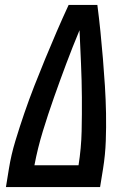

<svg xmlns="http://www.w3.org/2000/svg" viewBox="-20 -755 540 775"><path d="M4 0 16 -74Q25 -130 42 -186Q59 -242 78 -297.5Q97 -353 118.5 -408Q140 -463 162.5 -517.5Q185 -572 208.5 -626.5Q232 -681 257 -735H373Q380 -681 385.5 -626.5Q391 -572 395.5 -517.5Q400 -463 403.5 -408Q407 -353 408 -297.5Q409 -242 407 -186Q405 -130 396 -74L384 0ZM119 -88H297Q308 -157 309.5 -225.5Q311 -294 310.5 -362Q310 -430 307 -498Q304 -566 301 -633Q273 -566 247.5 -498Q222 -430 198 -362Q174 -294 153 -225.5Q132 -157 119 -88Z"/></svg>

Font: Iosevka Term Curly Semibold
Style: Italic
Weight: 600
Italic angle: -9°
Designer: Belleve Invis
Foundry: Belleve Invis
Version: Version 32.3.0